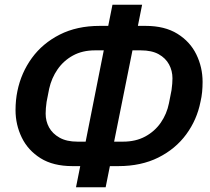

<svg xmlns="http://www.w3.org/2000/svg" viewBox="-20 -756 892 816"><path d="M303 40 321 -50H288Q206 -50 152.5 -83.5Q99 -117 72.5 -171.5Q46 -226 46 -288Q46 -309 48 -329.5Q50 -350 54 -369Q70 -447 115.5 -509.5Q161 -572 234 -609Q307 -646 404 -646H440L458 -736H584L566 -646H599Q680 -646 734 -612.5Q788 -579 814.5 -524.5Q841 -470 841 -408Q841 -386 839 -365Q837 -344 832 -323Q817 -247 771.5 -185Q726 -123 653 -86.5Q580 -50 483 -50H447L429 40ZM309 -154H344L421 -542H384Q330 -542 290 -520Q250 -498 224.5 -461Q199 -424 189 -379L178 -323Q176 -309 175 -296.5Q174 -284 174 -273Q174 -241 188.5 -214.5Q203 -188 233 -171Q263 -154 309 -154ZM465 -154H503Q557 -154 597.5 -176Q638 -198 663.5 -235Q689 -272 698 -317L709 -373Q711 -387 712 -400Q713 -413 713 -423Q713 -455 698.5 -482Q684 -509 654.5 -525.5Q625 -542 578 -542H543Z"/></svg>

Font: IBM Plex Sans SemiBold
Style: Italic
Weight: 600
Italic angle: -11.31°
Designer: Mike Abbink, Paul van der Laan, Pieter van Rosmalen
Foundry: Bold Monday
Version: Version 3.201